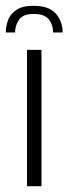

<svg xmlns="http://www.w3.org/2000/svg" viewBox="-33 -642 236 662"><path d="M82 -622Q136 -622 159.5 -595Q183 -568 183 -530H150Q150 -557 135 -575.5Q120 -594 83 -594Q47 -594 33 -574.5Q19 -555 19 -530H-13Q-13 -551 -5.5 -572Q2 -593 23 -607.5Q44 -622 82 -622ZM60 -470H110V0H60Z"/></svg>

Font: Smooch Sans Thin
Style: Regular
Weight: 400
Version: Version 1.010